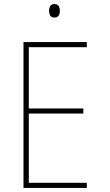

<svg xmlns="http://www.w3.org/2000/svg" viewBox="-20 -920 540 940"><path d="M273 -867Q273 -879 268 -889.5Q263 -900 246 -900Q231 -900 225.5 -889.5Q220 -879 220 -867Q220 -855 225.5 -844.5Q231 -834 246 -834Q273 -834 273 -867ZM405 0V-25H121V-364H388V-389H121V-689H405V-714H95V0Z"/></svg>

Font: Noto Sans Mono UI Condensed Thin
Style: Regular
Weight: 250
Width: 3
Designer: Monotype Design team
Foundry: Monotype Imaging Inc.
Version: 1.000